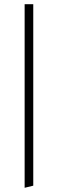

<svg xmlns="http://www.w3.org/2000/svg" viewBox="-20 -750 276 912"><path d="M97 -730H138V132L97 142Z"/></svg>

Font: Arima Madurai ExtraLight
Style: Regular
Weight: 275
Designer: Joana Correia and Natanael Gama
Foundry: NDISCOVER
Version: Version 1.019